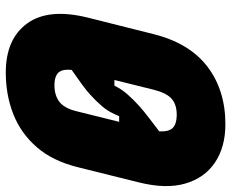

<svg xmlns="http://www.w3.org/2000/svg" viewBox="-86 -674 780 647"><g transform="rotate(90 303.5 -350.0)"><path d="M398 -720Q475 -720 527 -685Q579 -650 598 -585Q617 -520 594 -428L543 -223Q522 -138 475.5 -84.5Q429 -31 364.5 -5.5Q300 20 224 20Q111 20 58.5 -52Q6 -124 39 -257L94 -476Q124 -598 203.5 -659Q283 -720 398 -720ZM366 -556Q332 -556 312.5 -539Q293 -522 282 -479L249 -346H268Q280 -370 296.5 -389Q313 -408 337 -430Q354 -445 375.5 -461.5Q397 -478 422 -497Q424 -525 413 -540Q400 -556 366 -556ZM222 -160Q234 -144 267 -144Q301 -144 323 -161Q345 -178 355 -221L390 -362H371Q357 -327 338.5 -305.5Q320 -284 299 -265Q285 -252 263 -236Q241 -220 215 -202Q212 -174 222 -160Z"/></g></svg>

Font: Recursive Mn Lnr St Blk
Style: Italic
Weight: 900
Italic angle: -15°
Monospace: yes
Version: Version 1.079;hotconv 1.0.112;makeotfexe 2.5.65598; ttfautoh